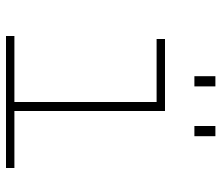

<svg xmlns="http://www.w3.org/2000/svg" viewBox="-69 -669 738 640"><g transform="rotate(90 300.0 -349.0)"><path d="M100 0V-28H320V-502H110V-530H350V-28H540V0ZM234 -628V-698H268V-628ZM400 -628V-698H434V-628Z"/></g></svg>

Font: Geist Mono Thin
Style: Regular
Weight: 100
Monospace: yes
Designer: Basement.studio, Andrés Briganti, Mateo Zaragoza
Foundry: Basement.studio, Vercel, Andrés Briganti, Guido Ferreyra, Mateo Zaragoza
Version: Version 1.500; ttfautohint (v1.8.4.7-5d5b)